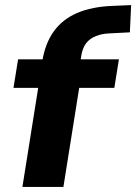

<svg xmlns="http://www.w3.org/2000/svg" viewBox="-20 -734 535 754"><path d="M68 0 130 -389H33L51 -501H182L141 -465L146 -493Q157 -563 191 -610.5Q225 -658 283 -683Q341 -708 424 -711L495 -714L490 -607L412 -603Q381 -602 357 -592.5Q333 -583 318.5 -564.5Q304 -546 299 -514L296 -495L288 -501H447L429 -389H291L229 0Z"/></svg>

Font: Nunito Sans 8pt ExtraBold
Style: Italic
Weight: 800
Italic angle: -9°
Version: Version 3.101;gftools[0.9.27]